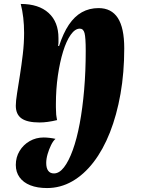

<svg xmlns="http://www.w3.org/2000/svg" viewBox="-20 -618 712 972"><path d="M218 334Q169 334 133.5 320Q98 306 79 279.5Q60 253 60 217Q60 178 79 146.5Q98 115 130 96.5Q162 78 201 78Q215 78 231.5 80Q248 82 261 85Q249 95 238.5 116.5Q228 138 221 162Q214 186 214 207Q214 233 224 246.5Q234 260 253 260Q280 260 304 229Q328 198 348.5 141.5Q369 85 383.5 7.5Q398 -70 406 -163.5Q414 -257 414 -361Q414 -428 408 -450.5Q402 -473 384 -473Q360 -473 338 -442Q316 -411 299.5 -357.5Q283 -304 273 -235.5Q263 -167 263 -91Q263 -83 263 -75.5Q263 -68 263.5 -61.5Q264 -55 264 -49Q264 -43 264.5 -37.5Q265 -32 266 -27Q267 -22 267.5 -18Q268 -14 269 -10Q244 -4 222 -1Q200 2 180 2Q118 2 89 -18.5Q60 -39 60 -83Q60 -106 66.5 -146.5Q73 -187 81 -238Q89 -289 95.5 -344Q102 -399 102 -451Q102 -532 85 -598Q176 -598 226 -552.5Q276 -507 276 -425Q276 -410 276 -403Q276 -396 274 -386L279 -385Q300 -450 328.5 -492.5Q357 -535 394.5 -556Q432 -577 479 -577Q544 -577 576.5 -527Q609 -477 609 -373Q609 -250 590 -142.5Q571 -35 536.5 52.5Q502 140 453.5 203Q405 266 345.5 300Q286 334 218 334Z"/></svg>

Font: Merienda Black
Style: Regular
Weight: 900
Designer: Eduardo Rodriguez Tunni
Foundry: Eduardo Rodriguez Tunni
Version: Version 2.001